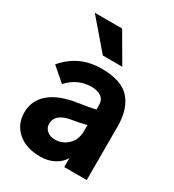

<svg xmlns="http://www.w3.org/2000/svg" viewBox="-209 -983 1011 1118"><g transform="rotate(30 296.5 -424.5)"><path d="M187.5 -173.8Q187.5 -147.5 208 -129.4Q228.5 -111.3 260.7 -111.3Q312.5 -111.3 348.6 -146.5Q384.8 -181.6 384.8 -240.2V-279.3Q328.1 -265.6 294.9 -260.7Q187.5 -245.1 187.5 -173.8ZM29.3 -160.2Q29.3 -240.2 90.8 -293Q152.3 -345.7 271.5 -363.3Q369.1 -378.9 384.8 -383.8V-414.1Q384.8 -450.2 359.9 -467.3Q335 -484.4 294.9 -484.4Q203.1 -484.4 136.7 -412.1L44.9 -491.2Q140.6 -605.5 293 -605.5Q427.7 -605.5 484.4 -541Q541 -476.6 541 -358.4V0H389.6V-60.5Q372.1 -27.3 331.1 -4.9Q290 17.6 237.3 17.6Q141.6 17.6 85.4 -31.7Q29.3 -81.1 29.3 -160.2ZM94.7 -867.2H278.3L390.6 -674.8H259.8Z"/></g></svg>

Font: Gothic A1 Black
Style: Regular
Weight: 900
Version: Version 2.50